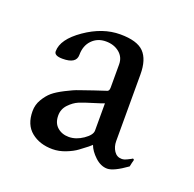

<svg xmlns="http://www.w3.org/2000/svg" viewBox="-68 -612 444 439"><g transform="rotate(20 154.5 -393.0)"><path d="M176.8 -316.4V-382.8Q169.9 -379.9 150.4 -374Q130.9 -368.2 119.1 -363.3Q107.4 -358.4 96.7 -347.2Q85.9 -335.9 85.9 -320.3Q85.9 -301.8 97.2 -292Q108.4 -282.2 125 -282.2Q142.6 -282.2 159.7 -293.9Q176.8 -305.7 176.8 -316.4ZM230.5 -310.5Q230.5 -296.9 237.3 -286.6Q244.1 -276.4 255.9 -276.4Q261.7 -276.4 267.6 -279.3Q273.4 -282.2 277.3 -284.2L280.3 -286.1Q283.2 -285.2 283.2 -283.2Q281.2 -276.4 279.3 -266.6Q248 -244.1 232.4 -244.1Q216.8 -244.1 202.6 -257.3Q188.5 -270.5 183.6 -284.2L175.8 -277.3Q167 -270.5 157.2 -263.2Q147.5 -255.9 131.3 -249.5Q115.2 -243.2 99.6 -243.2Q68.4 -243.2 47.9 -259.8Q27.3 -276.4 27.3 -309.6Q27.3 -325.2 35.2 -338.4Q43 -351.6 52.7 -359.9Q62.5 -368.2 80.6 -377.4Q98.6 -386.7 110.4 -390.6Q122.1 -394.5 143.1 -401.9Q164.1 -409.2 170.9 -411.1Q176.8 -412.1 176.8 -420.9V-477.5Q176.8 -495.1 163.6 -505.9Q150.4 -516.6 130.9 -516.6Q110.4 -516.6 97.2 -502.9Q84 -489.3 84 -466.8Q84 -445.3 50.8 -445.3Q30.3 -445.3 30.3 -456.1Q30.3 -485.4 71.8 -514.2Q113.3 -543 156.2 -543Q197.3 -543 213.9 -525.9Q230.5 -508.8 230.5 -472.7Z"/></g></svg>

Font: Crimson Text
Style: Regular
Weight: 400
Version: Version 0.13